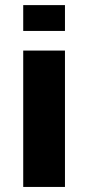

<svg xmlns="http://www.w3.org/2000/svg" viewBox="-20 -739 348 759"><path d="M236.8 -616.7V-718.8H71.8V-616.7ZM236.8 0V-539.1H71.8V0Z"/></svg>

Font: Winston ExtraBold
Style: Regular
Weight: 800
Designer: Vernon Adams, Kim Jin-seong, David Berlow, Cristiano Sobral
Foundry: The Winston Project Authors
Version: Version 3.004